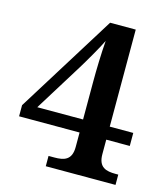

<svg xmlns="http://www.w3.org/2000/svg" viewBox="-107 -799 774 883"><g transform="rotate(15 279.5 -357.0)"><path d="M193 0H525V-49H512C467 -49 430 -58 430 -121V-190H542V-252H430V-714H308L15 -243V-190H303V-121C303 -58 266 -49 221 -49H193ZM85 -252 227 -481C245 -510 297 -599 310 -628C305 -566 303 -489 303 -431V-252Z"/></g></svg>

Font: Noto Serif Yezidi SemiBold
Style: Regular
Weight: 600
Designer: Dalton Maag Ltd
Foundry: Dalton Maag Ltd
Version: Version 1.001